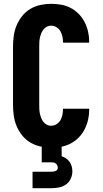

<svg xmlns="http://www.w3.org/2000/svg" viewBox="-20 -763 540 1003"><path d="M247 8Q219 8 191 2Q163 -4 138.5 -18.5Q114 -33 96 -55.5Q78 -78 67 -104Q56 -130 52 -158.5Q48 -187 48 -215V-520Q48 -548 52 -576.5Q56 -605 67 -631Q78 -657 96 -679.5Q114 -702 138.5 -716.5Q163 -731 191 -737Q219 -743 247 -743Q273 -743 299.5 -738.5Q326 -734 349.5 -721.5Q373 -709 391.5 -690Q410 -671 422 -647.5Q434 -624 440 -598Q446 -572 446 -546V-540H309V-542Q309 -557 306 -572Q303 -587 295.5 -600Q288 -613 275 -621Q262 -629 247 -629Q235 -629 224.5 -623.5Q214 -618 207 -609Q200 -600 195.5 -589Q191 -578 188.5 -566.5Q186 -555 185.5 -543.5Q185 -532 185 -520V-215Q185 -203 185.5 -191.5Q186 -180 188.5 -168.5Q191 -157 195.5 -146Q200 -135 207 -126Q214 -117 224.5 -111.5Q235 -106 247 -106Q262 -106 275 -114Q288 -122 295.5 -135Q303 -148 306 -163Q309 -178 309 -193V-195H446V-189Q446 -163 440 -137Q434 -111 422 -87.5Q410 -64 391.5 -45Q373 -26 349.5 -13.5Q326 -1 299.5 3.5Q273 8 247 8ZM150 220V134H250Q255 134 260.5 133Q266 132 271 130Q276 128 279 123.5Q282 119 282 114Q282 108 279.5 102Q277 96 272.5 92Q268 88 262 86.5Q256 85 250 85H198V-106H302V53Q314 57 325 64.5Q336 72 343.5 82.5Q351 93 354.5 106Q358 119 358 132Q358 152 349.5 170.5Q341 189 325 200.5Q309 212 289.5 216Q270 220 250 220Z"/></svg>

Font: Iosevka Term Curly Heavy
Style: Regular
Weight: 900
Designer: Belleve Invis
Foundry: Belleve Invis
Version: Version 32.3.0